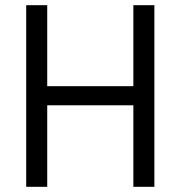

<svg xmlns="http://www.w3.org/2000/svg" viewBox="-20 -720 696 740"><path d="M162 0H81V-700H162V-387.8H494V-700H575V0H494V-314.2H162Z"/></svg>

Font: Space Grotesk Variable Light
Style: Regular
Weight: 300
Designer: Florian Karsten
Foundry: Florian Karsten
Version: Version 2.000